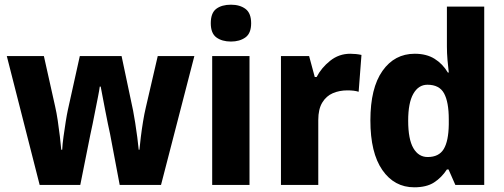

<svg xmlns="http://www.w3.org/2000/svg" viewBox="-20 -788 2149 818"><path d="M449 -217Q445 -234 439.5 -261.5Q434 -289 428 -319.5Q422 -350 417 -377Q412 -404 409 -419H405Q403 -403 397.5 -375.5Q392 -348 386 -317.5Q380 -287 374.5 -259.5Q369 -232 365 -215L322 0H149L9 -549H167L215 -334Q221 -308 226 -274.5Q231 -241 235 -207.5Q239 -174 241 -150H245Q246 -173 250.5 -205.5Q255 -238 260 -269.5Q265 -301 269 -319L320 -549H498L547 -317Q551 -296 556 -265Q561 -234 565 -202.5Q569 -171 571 -150H574Q576 -172 580 -204.5Q584 -237 589.5 -270.5Q595 -304 601 -329L652 -549H808L666 0H490Z M964 -768Q1002 -768 1026 -750Q1050 -732 1050 -689Q1050 -646 1025.5 -628.5Q1001 -611 964 -611Q926 -611 902 -628.5Q878 -646 878 -689Q878 -733 901.5 -750.5Q925 -768 964 -768ZM1043 -549V0H884V-549Z M1472 -559Q1497 -559 1520 -554L1508 -397Q1490 -403 1460 -403Q1426 -403 1398 -391Q1370 -379 1353 -351Q1336 -323 1336 -277V0H1177V-549H1297L1321 -460H1329Q1349 -499 1386.5 -529Q1424 -559 1472 -559Z M1745 10Q1660 10 1609 -63.5Q1558 -137 1558 -275Q1558 -413 1609.5 -486Q1661 -559 1747 -559Q1797 -559 1831.5 -537.5Q1866 -516 1888 -479H1892Q1889 -503 1886.5 -532.5Q1884 -562 1884 -590V-760H2043V0H1920L1891 -66H1884Q1861 -31 1829 -10.5Q1797 10 1745 10ZM1802 -119Q1850 -119 1870.5 -153Q1891 -187 1892 -258V-280Q1892 -353 1872 -390Q1852 -427 1801 -427Q1763 -427 1741 -388.5Q1719 -350 1719 -274Q1719 -195 1741 -157Q1763 -119 1802 -119Z"/></svg>

Font: Noto Sans Kannada SemiCondensed ExtraBold
Style: Regular
Weight: 800
Width: 4
Designer: Jelle Bosma - Monotype Design Team
Foundry: Monotype Imaging Inc.
Version: Version 2.005; ttfautohint (v1.8.4.7-5d5b)